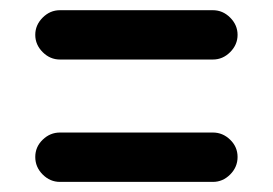

<svg xmlns="http://www.w3.org/2000/svg" viewBox="-20 -485 540 380"><path d="M401.4 -464.8Q420.9 -464.8 435.5 -450.2Q450.2 -435.5 450.2 -416Q450.2 -396.5 435.5 -381.8Q420.9 -367.2 401.4 -367.2H98.6Q79.1 -367.2 64.5 -381.8Q49.8 -396.5 49.8 -416Q49.8 -435.5 64.5 -450.2Q79.1 -464.8 98.6 -464.8ZM401.4 -222.7Q420.9 -222.7 435.5 -208.5Q450.2 -194.3 450.2 -174.3Q450.2 -154.3 435.5 -139.6Q420.9 -125 401.4 -125H98.6Q79.1 -125 64.5 -139.6Q49.8 -154.3 49.8 -174.3Q49.8 -194.3 64.5 -208.5Q79.1 -222.7 98.6 -222.7Z"/></svg>

Font: Rounded-X Mgen+ 1mn bold
Style: Bold
Weight: 700
Designer: [Source Han Sans]
Ryoko NISHIZUKA  (kana & ideographs); Paul D. Hunt (Latin, Greek & Cyrillic); Wenlong ZHANG  (bopomofo
Version: Version 1.059.20150602